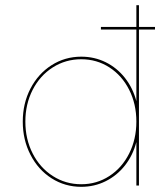

<svg xmlns="http://www.w3.org/2000/svg" viewBox="-20 -717 650 742"><path d="M68 -247Q68 -317.5 97.8 -374.8Q127.5 -432 179.2 -465Q231 -498 294 -498Q345 -498 388.5 -476.5Q432 -455 462.8 -416Q493.5 -377 507 -326V-603H370V-613H507V-697H517V-613H579V-603H517V0H507V-168Q493.5 -116.5 462.8 -77.5Q432 -38.5 388.5 -16.8Q345 5 294 5Q231 5 179.2 -28Q127.5 -61 97.8 -118.8Q68 -176.5 68 -247ZM294 -5Q354 -5 402.8 -36.8Q451.5 -68.5 479.2 -123.8Q507 -179 507 -247Q507 -315 479.2 -370Q451.5 -425 402.8 -456.5Q354 -488 294 -488Q233.5 -488 184 -456.5Q134.5 -425 106.2 -369.8Q78 -314.5 78 -247Q78 -179.5 106.2 -124Q134.5 -68.5 184 -36.8Q233.5 -5 294 -5Z"/></svg>

Font: HK Grotesk Thin
Style: Regular
Weight: 100
Designer: Alfredo Marco Pradil
Foundry: Hanken Design Co.
Version: Version 3.001